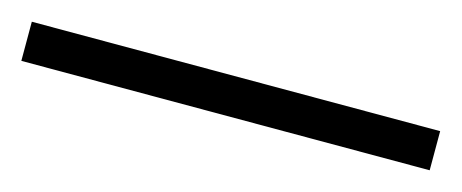

<svg xmlns="http://www.w3.org/2000/svg" viewBox="-25 -18 525 218"><g transform="rotate(15 237.0 91.0)"><path d="M-3 68H477V114H-3Z"/></g></svg>

Font: Trirong SemiBold
Style: Regular
Weight: 600
Designer: Katatrad Team
Foundry: CadsonDemak
Version: Version 1.001